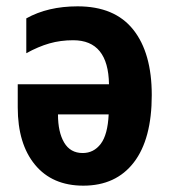

<svg xmlns="http://www.w3.org/2000/svg" viewBox="-20 -576 537 606"><path d="M225 -556Q342 -556 400.5 -482.5Q459 -409 459 -276Q459 -137 402.5 -63.5Q346 10 243 10Q145 10 90.5 -56Q36 -122 36 -237V-310H324Q322 -449 211 -449Q171 -449 136 -439Q101 -429 63 -408V-518Q131 -556 225 -556ZM163 -215Q163 -159 182.5 -126Q202 -93 241 -93Q276 -93 298 -122Q320 -151 323 -215Z"/></svg>

Font: Noto Sans Condensed
Style: Bold
Weight: 700
Width: 3
Designer: Monotype Design Team
Foundry: Monotype Imaging Inc.
Version: Version 2.013; ttfautohint (v1.8.4.7-5d5b)